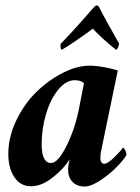

<svg xmlns="http://www.w3.org/2000/svg" viewBox="-20 -681 518 709"><path d="M336.9 -661.1Q342.8 -661.1 347.7 -651.4Q361.3 -624.5 377.4 -595.5Q393.6 -566.4 405.8 -544.9Q418 -523.4 419.9 -519.5Q416 -500 408.2 -497.1Q351.6 -543.5 322.8 -575.2Q299.8 -557.6 262 -531.7Q224.1 -505.9 208 -497.1Q205.1 -498.5 203.9 -505.4Q202.6 -512.2 204.1 -519.5Q247.1 -562.5 324.2 -651.4Q332.5 -661.1 336.9 -661.1ZM310.5 -438.5Q335 -438.5 366.5 -432.6Q397.9 -426.8 415 -420.9L354.5 -128.9Q350.6 -113.3 350.6 -96.7Q350.6 -88.9 354 -82.5Q357.4 -76.2 364.3 -76.2Q377.9 -76.2 403.6 -101.6Q429.2 -127 433.6 -135.7Q438 -135.7 442.6 -125.5Q447.3 -115.2 447.3 -109.4Q438 -92.3 412.1 -65.4Q386.2 -38.6 351.3 -15.4Q316.4 7.8 292 7.8Q265.1 7.8 248.3 -8.8Q231.4 -25.4 231.4 -56.6Q231.4 -61.5 233.4 -75.2Q234.4 -81.1 237.3 -93.8Q218.3 -60.5 176.3 -26.9Q134.3 6.8 94.7 6.8Q55.2 6.8 33 -26.9Q10.7 -60.5 10.7 -112.3Q10.7 -175.3 40.3 -236.6Q69.8 -297.9 114.3 -341.3Q158.7 -384.8 211.4 -411.6Q264.2 -438.5 310.5 -438.5ZM255.9 -384.8Q223.6 -384.8 195.1 -349.9Q166.5 -314.9 150.1 -260.3Q133.8 -205.6 133.8 -148.4Q133.8 -79.1 168.9 -79.1Q193.4 -79.1 224.4 -139.9Q255.4 -200.7 270.5 -274.4L290 -373Q279.8 -384.8 255.9 -384.8Z"/></svg>

Font: Amiri
Style: Bold Slanted
Weight: 700
Italic angle: 9°
Designer: Khaled Hosny
Version: Version 000.107